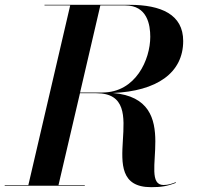

<svg xmlns="http://www.w3.org/2000/svg" viewBox="-58 -770 820 796"><path d="M-38.5 -2.5V0H293.5V-2.5H184.5L273.5 -383.5H341.5C587.5 -383.5 313 6 568.5 6C609.5 6 635.5 2 671.5 -12L670 -14.5C654 -8 638.5 -3 620 -3C506 -3 713.5 -359.5 409.5 -384.5C592 -392 701.5 -467.5 701.5 -600C701.5 -710 610 -750 479 -750H126.5V-747.5H233L59.5 -2.5ZM461.5 -747.5C553 -747.5 565 -666.5 565 -617.5C565 -523.5 505 -386.5 366.5 -386.5H274L358 -747.5Z"/></svg>

Font: Bodoni* 72pt Medium
Style: Italic
Weight: 500
Italic angle: -13°
Version: Version 2.3